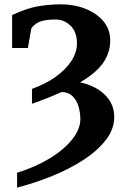

<svg xmlns="http://www.w3.org/2000/svg" viewBox="-20 -707 588 888"><path d="M59.1 160.6V91.8Q144 65.9 210.2 25.4Q276.4 -15.1 314 -62.5Q351.6 -109.9 351.6 -156.2Q351.6 -185.5 343.3 -214.4Q335 -243.2 315.2 -262.5Q295.4 -281.7 260.7 -281.7L284.7 -332.5Q346.2 -332.5 397 -312Q447.8 -291.5 478 -254.2Q508.3 -216.8 508.3 -165.5Q508.3 -109.9 470 -60.1Q431.6 -10.3 366.9 32Q302.2 74.2 222.2 106.7Q142.1 139.2 59.1 160.6ZM127.9 -227.1V-295.9Q190.9 -318.4 237.5 -351.8Q284.2 -385.3 310.1 -425Q335.9 -464.8 335.9 -505.9Q335.9 -559.6 306.2 -588.1Q276.4 -616.7 237.3 -616.7Q194.3 -616.7 169.2 -608.6Q144 -600.6 125 -576.2L108.9 -484.9H36.1V-637.2Q103 -668.9 156.5 -678Q210 -687 261.2 -687Q322.8 -687 374.8 -666.5Q426.8 -646 458.3 -608.6Q489.7 -571.3 489.7 -520Q489.7 -424.3 396.5 -356.2Q303.2 -288.1 127.9 -227.1Z"/></svg>

Font: Charis
Style: Bold
Weight: 700
Designer: Walt Agee, Miriam Martin, Annie Olsen, Victor Gaultney, Lorna Priest, Alan Ward, Bob Hallissy, Martin Hosken, Sharon Cor
Foundry: SIL Global
Version: Version 7.000